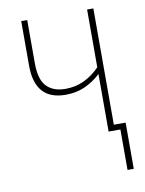

<svg xmlns="http://www.w3.org/2000/svg" viewBox="-81 -585 617 818"><g transform="rotate(-10 227.5 -176.5)"><path d="M353 -528V-278Q323 -247 286 -229Q249 -211 204 -211Q152 -211 123 -240.5Q94 -270 94 -342V-528H68V-335Q68 -186 201 -186Q246 -186 283.5 -202.5Q321 -219 353 -249V0H404V175H431V-25H380V-528Z"/></g></svg>

Font: Noto Sans Display SemiCondensed Thin
Style: Regular
Weight: 250
Width: 4
Designer: Monotype Design team
Foundry: Monotype Imaging Inc.
Version: 1.000